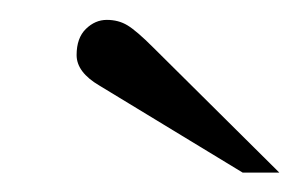

<svg xmlns="http://www.w3.org/2000/svg" viewBox="-20 -662 307 197"><path d="M266.6 -484.9H229L82 -574.2Q58.6 -587.9 58.6 -605.5Q58.6 -623 68.1 -632.3Q77.6 -641.6 89.6 -641.6Q101.6 -641.6 110.8 -636Q120.1 -630.4 137.2 -613.3Z"/></svg>

Font: RIT Rachana
Style: Regular
Weight: 400
Designer: Hussain KH
Version: 1.4.7